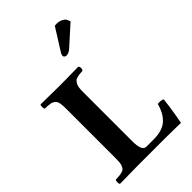

<svg xmlns="http://www.w3.org/2000/svg" viewBox="-267 -1009 1109 1109"><g transform="rotate(-45 288.0 -454.5)"><path d="M404.8 0H182.1Q124.5 0 26.9 2Q22.5 -2.4 22.5 -15.1Q22.5 -27.8 26.9 -32.2Q47.4 -33.2 57.9 -34.2Q68.4 -35.2 80.1 -38.6Q91.8 -42 96.7 -47.4Q101.6 -52.7 106.4 -63Q111.3 -73.2 112.5 -87.4Q113.8 -101.6 113.8 -123V-522Q113.8 -553.7 110.6 -570.8Q107.4 -587.9 95.9 -597.4Q84.5 -606.9 70.6 -609.1Q56.6 -611.3 26.9 -612.8Q22.5 -617.2 22.5 -629.9Q22.5 -642.6 26.9 -647Q126.5 -645 182.1 -645Q199.7 -645 218.5 -645.3Q237.3 -645.5 269.5 -646Q301.8 -646.5 334 -647Q341.3 -642.6 341.3 -629.9Q341.3 -617.2 334 -612.8Q317.4 -611.8 308.3 -610.8Q299.3 -609.9 288.1 -606.7Q276.9 -603.5 271.5 -597.9Q266.1 -592.3 260.5 -582.5Q254.9 -572.8 252.9 -558.1Q251 -543.5 251 -522.9V-121.1Q251 -42 286.1 -42H346.2Q384.3 -42 412.6 -51.5Q440.9 -61 459.2 -79.6Q477.5 -98.1 488.5 -119.4Q499.5 -140.6 507.8 -169.9Q533.2 -173.8 550.8 -165Q541.5 -82 524.9 2Q522.9 2 472.4 1Q421.9 0 404.8 0ZM405.8 -909.2Q411.6 -911.1 421.9 -911.1Q441.9 -911.1 456.8 -903.8Q471.7 -896.5 479 -887.2L488.8 -863.8L369.1 -755.9Q351.1 -740.2 331.1 -740.2Q325.2 -740.2 320.1 -744.9Q314.9 -749.5 314.9 -753.9Q314.9 -765.6 323.2 -777.8Z"/></g></svg>

Font: Common Serif
Style: Bold
Weight: 700
Designer: Philipp H. Poll, Khaled Hosny
Foundry: Stefan Peev, Context Ltd.
Version: Version 1.026